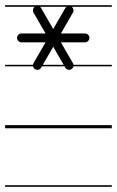

<svg xmlns="http://www.w3.org/2000/svg" viewBox="-22 -483 449 735"><path d="M303.2 -354.9H211.2L257.2 -434.7C261.6 -442.3 259.4 -452 252.4 -457H406V-463H-2.5V-457H111.1C104.1 -452 101.9 -442.3 106.3 -434.7L152.3 -354.9H60.3C50.9 -354.9 43.3 -347.3 43.3 -337.9C43.3 -328.6 50.9 -320.9 60.3 -320.9H152.3L106.3 -241.2C105.1 -239.2 104.4 -237.1 104.2 -235H-2.5V-229H104.4C105.4 -224.5 108.2 -220.5 112.5 -218C120.6 -213.3 131 -216.1 135.7 -224.2L138.5 -229H225L227.8 -224.2C232.5 -216.1 242.9 -213.3 251 -218C255.3 -220.5 258.1 -224.5 259.1 -229H406V-235H259.4C259.1 -237.1 258.4 -239.2 257.2 -241.2L211.2 -320.9H303.3C312.6 -320.9 320.3 -328.6 320.3 -337.9C320.3 -347.3 312.6 -354.9 303.2 -354.9ZM-2.5 226V232H406V226ZM-2.5 -4V8H406V-4ZM141.9 -235 181.8 -303.9 221.6 -235ZM232.6 -457C230.7 -455.6 229 -453.8 227.8 -451.7L181.7 -371.9L135.7 -451.7C134.5 -453.8 132.8 -455.6 130.9 -457Z"/></svg>

Font: LetsTraceRuled
Style: Medium
Weight: 500
Version: Version 003.000